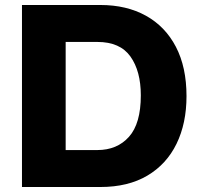

<svg xmlns="http://www.w3.org/2000/svg" viewBox="-20 -749 805 769"><path d="M68 0V-729H382Q487 -729 564.5 -686Q642 -643 684.5 -561.5Q727 -480 727 -364Q727 -255 687 -173Q647 -91 570 -45.5Q493 0 382 0ZM370 -581H243V-148H370Q449 -148 496.5 -201Q544 -254 544 -367Q544 -464 502.5 -522.5Q461 -581 370 -581Z"/></svg>

Font: BDO Grotesk ExtraBold
Style: Regular
Weight: 800
Designer: Deni Anggara
Foundry: Lokal Container
Version: Version 2.000